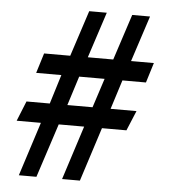

<svg xmlns="http://www.w3.org/2000/svg" viewBox="-51 -747 720 805"><g transform="rotate(5 308.5 -344.5)"><path d="M555 -423 581 -507H485L548 -700H473L410 -507H303L366 -700H292L229 -507H119L93 -423H199L161 -300H63L29 -216H131L58 11H132L206 -216H313L240 11H315L388 -216H491L526 -300H417L456 -423ZM274 -423H381L341 -300H235Z"/></g></svg>

Font: Cabin Condensed
Style: Regular
Weight: 400
Designer: Pablo Impallari
Foundry: Pablo Impallari. www.impallari.com Igino Marini. www.ikern.com
Version: Version 1.006